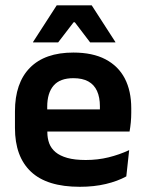

<svg xmlns="http://www.w3.org/2000/svg" viewBox="-20 -706 559 738"><path d="M286.5 12Q160.5 12 99 -46Q37.5 -104 37.5 -214V-278Q37.5 -387 95 -445.5Q152.5 -504 262 -504Q336 -504 385.5 -478Q435 -452 459.8 -404.2Q484.5 -356.5 484.5 -290V-272.5Q484.5 -254.5 482.8 -235.8Q481 -217 478 -200.5H362Q363.5 -228 363.8 -252.8Q364 -277.5 364 -297.5Q364 -332 353 -356.2Q342 -380.5 319.5 -393Q297 -405.5 262 -405.5Q210.5 -405.5 186 -377Q161.5 -348.5 161.5 -296V-250.5L162 -236V-197.5Q162 -174.5 169.2 -155Q176.5 -135.5 193.5 -121.2Q210.5 -107 238.8 -99Q267 -91 309.5 -91Q355.5 -91 397.2 -101.2Q439 -111.5 476.5 -129L465.5 -28Q432 -9.5 386.8 1.2Q341.5 12 286.5 12ZM452 -200.5H105.5V-285.5H452ZM107 -544.5 198 -685.5H332.5L423.5 -544.5V-543H326.5L267.5 -620.5H263L203.5 -543H107Z"/></svg>

Font: Anek Kannada Medium SemiBold
Style: Regular
Weight: 600
Version: Version 1.003